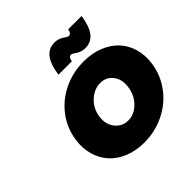

<svg xmlns="http://www.w3.org/2000/svg" viewBox="-236 -1157 1373 1373"><g transform="rotate(-45 450.5 -470.5)"><path d="M127 -351.1Q141.6 -453.6 202.6 -535.2Q263.7 -616.7 358.2 -662.4Q452.6 -708 563 -708Q645.5 -708 713.4 -681.2Q781.2 -654.3 825.2 -607.4Q869.1 -560.5 888.7 -494.1Q908.2 -427.7 897 -351.1Q882.3 -248.5 821 -166Q759.8 -83.5 664.8 -36.9Q569.8 9.8 460 9.8Q377.4 9.8 309.8 -17.3Q242.2 -44.4 198.5 -92Q154.8 -139.6 135.3 -206.8Q115.7 -273.9 127 -351.1ZM490.2 -183.1Q550.8 -183.1 599.1 -230.7Q647.5 -278.3 658.2 -350.1Q668.9 -421.4 633.8 -468.3Q598.6 -515.1 538.1 -515.1Q476.1 -515.1 425 -468Q374 -420.9 363.8 -350.1Q353.5 -279.3 391.4 -231.2Q429.2 -183.1 490.2 -183.1ZM368.2 -768.1Q381.8 -861.8 416.7 -906.5Q451.7 -951.2 511.2 -951.2Q532.2 -951.2 550.5 -944.8Q568.8 -938.5 579.1 -931.2Q589.4 -923.8 599.6 -917.5Q609.9 -911.1 617.2 -911.1Q641.1 -911.1 647 -948.2H782.2Q768.6 -855.5 733.6 -810.8Q698.7 -766.1 639.2 -766.1Q617.7 -766.1 599.4 -772.5Q581.1 -778.8 571 -786.1Q561 -793.5 550.5 -799.8Q540 -806.2 532.2 -806.2Q509.8 -806.2 503.9 -768.1Z"/></g></svg>

Font: Trueno Black
Style: Italic
Weight: 900
Designer: Julieta Ulanovsky
Foundry: Julieta Ulanovsky
Version: Version 3.001b | FøM Fix